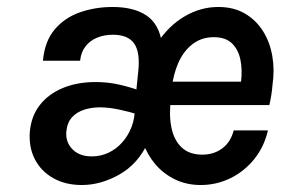

<svg xmlns="http://www.w3.org/2000/svg" viewBox="-20 -517 821 550"><path d="M65.5 -140Q69.5 -184.5 94 -216Q118.5 -247.5 159.8 -264.8Q201 -282 254 -282Q288.5 -282 320.8 -274.8Q353 -267.5 385 -256L368.5 -238.5L376 -312Q382 -367.5 364.2 -392.5Q346.5 -417.5 303.5 -417.5Q278.5 -417.5 258 -409Q237.5 -400.5 224.8 -384Q212 -367.5 209.5 -343H103Q108 -399 136.8 -432.8Q165.5 -466.5 209.2 -481.8Q253 -497 302.5 -497Q363.5 -497 399.8 -472.5Q436 -448 444 -392.5L431.5 -395Q463.5 -443.5 509 -470.2Q554.5 -497 605.5 -497Q649 -497 681 -478.5Q713 -460 733 -428.5Q753 -397 760 -356.8Q767 -316.5 760.5 -273Q759.5 -259 757.2 -244.8Q755 -230.5 751.5 -216H445L470 -236Q463.5 -189.5 470.8 -152.8Q478 -116 500 -95Q522 -74 559.5 -74Q592.5 -74 616.5 -91.8Q640.5 -109.5 649.5 -143.5H747.5Q737 -97 708.5 -61.5Q680 -26 640 -6.5Q600 13 555 13Q514.5 13 481.5 -3Q448.5 -19 425.2 -46.2Q402 -73.5 390 -108H403.5Q375 -47 321.8 -17Q268.5 13 214.5 13Q167 13 132 -7Q97 -27 79.5 -61.5Q62 -96 65.5 -140ZM170 -140Q167.5 -110 187.5 -89.5Q207.5 -69 243 -69Q268.5 -69 290.8 -79.5Q313 -90 330 -109Q347 -128 356.8 -153.2Q366.5 -178.5 366.5 -208.5L377 -188.5Q352.5 -196.5 322 -203Q291.5 -209.5 265.5 -209.5Q242.5 -209.5 221.2 -202.8Q200 -196 186.2 -181Q172.5 -166 170 -140ZM472 -265 452.5 -283H670.5Q674.5 -316.5 668.8 -345.5Q663 -374.5 644.8 -392.5Q626.5 -410.5 592.5 -410.5Q557.5 -410.5 531.8 -390.8Q506 -371 491.2 -337.8Q476.5 -304.5 472 -265Z"/></svg>

Font: Karla SemiBold
Style: Italic
Weight: 600
Italic angle: -8°
Designer: Jonathan Pinhorn
Version: Version 2.004;gftools[0.9.33]